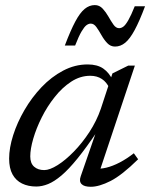

<svg xmlns="http://www.w3.org/2000/svg" viewBox="-20 -706 576 736"><path d="M289.5 -30.5 350 -205H354.5Q311.5 -141 277.5 -99Q243.5 -57 215.8 -33.5Q188 -10 164.5 -0.5Q141 9 119 9Q88 9 64.5 -2.5Q41 -14 28 -37.5Q15 -61 15 -98Q15 -139 30.5 -187.8Q46 -236.5 73.8 -284.2Q101.5 -332 139.2 -371.8Q177 -411.5 222 -435.2Q267 -459 316 -459Q353 -459 375.8 -443.2Q398.5 -427.5 413 -397L399 -368.5Q389 -391 370.5 -403.2Q352 -415.5 326 -415.5Q287.5 -415.5 253 -393Q218.5 -370.5 189.8 -334.2Q161 -298 140 -256Q119 -214 107.5 -174.5Q96 -135 96 -106.5Q96 -80 110.8 -67Q125.5 -54 149.5 -54Q170.5 -54 200.8 -73Q231 -92 263 -124.8Q295 -157.5 322.8 -200Q350.5 -242.5 366.5 -289L411 -424.5L471.5 -454.5H497L357.5 -36.5L344.5 -60Q363 -57.5 387.2 -63.2Q411.5 -69 438.5 -83Q465.5 -97 493 -118.5L509.5 -95.5Q447.5 -34.5 403.8 -12.2Q360 10 328 10Q302.5 10 292.5 -0.5Q282.5 -11 289.5 -30.5ZM536 -682Q514.5 -624.5 496.2 -590.8Q478 -557 460 -542.2Q442 -527.5 421 -527.5Q403.5 -527.5 391 -540.8Q378.5 -554 368.8 -571.5Q359 -589 349.5 -602.2Q340 -615.5 328 -615.5Q319.5 -615.5 311.2 -609.2Q303 -603 292.5 -585.2Q282 -567.5 268 -531.5H228.5Q250.5 -589.5 268.5 -623.2Q286.5 -657 304.5 -671.8Q322.5 -686.5 343.5 -686.5Q361 -686.5 373.5 -673Q386 -659.5 395.8 -642.2Q405.5 -625 415 -611.5Q424.5 -598 436.5 -598Q445 -598 453.2 -604.2Q461.5 -610.5 472 -628.8Q482.5 -647 496.5 -682Z"/></svg>

Font: Newsreader
Style: Italic
Weight: 400
Italic angle: -17°
Designer: Hugues Gentile
Foundry: Production Type
Version: Version 1.003